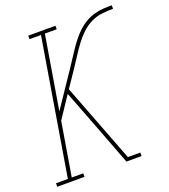

<svg xmlns="http://www.w3.org/2000/svg" viewBox="-141 -832 818 929"><g transform="rotate(-20 268.0 -367.5)"><path d="M-6 0V-18H55L171 -717H112V-735H252V-717H191L128 -339L252 -523Q265 -543 278.5 -563.5Q292 -584 305.5 -604Q319 -624 334.5 -643Q350 -662 368 -678.5Q386 -695 407 -707Q428 -719 451 -725.5Q474 -732 496.5 -733.5Q519 -735 542 -735V-717Q513 -717 483.5 -713.5Q454 -710 427 -696.5Q400 -683 377.5 -661.5Q355 -640 336.5 -615Q318 -590 301.5 -564Q285 -538 268 -513L208 -424L364 -18H428V0H350L267 -218L195 -405L121 -294L75 -18H134V0Z"/></g></svg>

Font: Iosevka Slab Thin
Style: Italic
Weight: 100
Italic angle: -9°
Monospace: yes
Designer: Belleve Invis
Foundry: Belleve Invis
Version: Version 11.1.1; ttfautohint (v1.8.3)